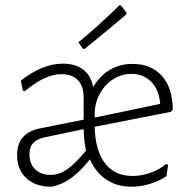

<svg xmlns="http://www.w3.org/2000/svg" viewBox="-20 -704 711 730"><path d="M630 -279 340 -222Q342 -132 379 -83.5Q416 -35 484 -35Q518 -35 552 -47Q586 -59 612 -81L619 -77L613 -34Q584 -15 549 -4.5Q514 6 480 6Q425 6 384.5 -21Q344 -48 322 -98Q285 -52 250.5 -27Q216 -2 176 6Q115 6 80 -26.5Q45 -59 45 -114Q45 -199 133 -216L298 -249V-334Q298 -377 276 -399.5Q254 -422 213 -422Q151 -422 74 -357L67 -360L59 -397Q141 -462 219 -462Q268 -462 297.5 -438.5Q327 -415 334 -373Q388 -461 484 -461Q554 -461 595 -416Q636 -371 637 -288ZM340 -269V-257L589 -309Q585 -362 555.5 -392.5Q526 -423 480 -423Q441 -423 409 -402Q377 -381 358.5 -345.5Q340 -310 340 -269ZM307 -131Q299 -170 298 -213L150 -182Q119 -175 105.5 -159.5Q92 -144 92 -118Q92 -81 114 -60Q136 -39 173 -39Q205 -39 235 -60Q265 -81 307 -131ZM440 -683 461 -656 460 -649Q412 -608 302 -518L295 -519L278 -543Q355 -606 434 -684Z"/></svg>

Font: Luna Sans Light
Style: Regular
Weight: 300
Designer: Juan Pablo del Peral
Foundry: Huerta Tipografica
Version: Version 2.001; ttfautohint (v1.5)